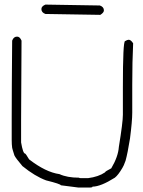

<svg xmlns="http://www.w3.org/2000/svg" viewBox="-20 -836 626 840"><path d="M54.7 -675.8Q66.9 -675.8 74.2 -658.2Q72.3 -429.2 72.3 -308.6V-212.9Q80.6 -164.1 89.8 -164.1Q92.3 -164.1 107.4 -138.7Q180.2 -82.5 240.2 -74.2Q273.9 -58.6 326.2 -58.6Q326.2 -56.6 334 -56.6H365.2Q411.1 -62.5 439.5 -82Q439.5 -85.9 466.8 -99.6Q497.1 -150.9 500 -193.4Q517.6 -300.8 517.6 -334V-453.1Q517.6 -656.2 527.3 -656.2Q537.1 -662.1 543 -662.1Q552.7 -662.1 562.5 -646.5Q558.6 -568.4 558.6 -464.8V-343.8Q558.6 -306.2 548.8 -230.5Q538.6 -166.5 529.3 -132.8Q520.5 -108.4 515.6 -101.6Q497.1 -69.8 482.4 -58.6Q420.4 -19.5 384.8 -19.5Q384.8 -15.6 375 -15.6H322.3L246.1 -25.4Q246.1 -30.8 181.6 -46.9Q132.8 -64.9 78.1 -109.4Q48.3 -144.5 43 -156.2Q33.2 -187 33.2 -189.5Q31.2 -203.6 31.2 -224.6V-318.4Q31.2 -434.6 33.2 -658.2Q39.6 -675.8 54.7 -675.8ZM178.7 -815.9 417 -812Q434.6 -805.7 434.6 -790.5Q434.6 -780.8 418.9 -771L178.7 -774.9Q161.1 -781.2 161.1 -796.4Q161.1 -808.6 178.7 -815.9Z"/></svg>

Font: CEF Fonts CJK
Style: Regular
Weight: 400
Designer: PartyBoss (派对大魔王)
Version: Release 2.25